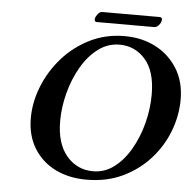

<svg xmlns="http://www.w3.org/2000/svg" viewBox="-54 -813 881 879"><g transform="rotate(5 386.5 -373.5)"><path d="M375 12Q294 12 231.5 -19Q169 -50 133 -108.5Q97 -167 97 -247Q97 -320 126 -393Q155 -466 208 -526Q261 -586 333.5 -622Q406 -658 493 -658Q572 -658 635 -625.5Q698 -593 735.5 -533Q773 -473 773 -391Q773 -317 745.5 -245Q718 -173 665.5 -115Q613 -57 540 -22.5Q467 12 375 12ZM473 -617Q419 -617 374.5 -583.5Q330 -550 298 -494.5Q266 -439 249 -373.5Q232 -308 232 -245Q232 -142 280 -85.5Q328 -29 402 -29Q455 -29 498.5 -62Q542 -95 573.5 -150Q605 -205 622 -270.5Q639 -336 639 -402Q639 -509 591.5 -563Q544 -617 473 -617ZM624 -711H359Q349 -711 349 -723Q349 -726 350 -728Q352 -737 361 -748Q370 -759 380 -759H644Q656 -759 656 -747Q656 -745 655 -743Q654 -733 644 -722Q634 -711 624 -711Z"/></g></svg>

Font: Libertinus Serif Semibold Italic
Style: Regular
Weight: 600
Italic angle: -11.5°
Designer: Philipp H. Poll, Khaled Hosny
Foundry: Caleb Maclennan
Version: Version 7.051;RELEASE